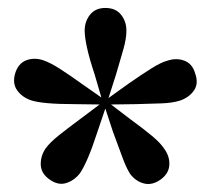

<svg xmlns="http://www.w3.org/2000/svg" viewBox="-20 -857 529 483"><path d="M239 -598 218 -670Q205 -709 199 -736.5Q193 -764 193 -780Q193 -803 206.5 -820Q220 -837 245 -837Q271 -837 284.5 -820Q298 -803 298 -780Q298 -760 290.5 -733.5Q283 -707 272 -670L249 -598ZM244 -594 169 -595Q127 -595 99.5 -597.5Q72 -600 57 -605Q35 -613 23 -630Q11 -647 18 -672Q26 -698 46.5 -705.5Q67 -713 90 -705Q107 -699 130.5 -684Q154 -669 186 -646L246 -604ZM249 -596 225 -525Q212 -485 201 -459.5Q190 -434 181 -421Q167 -403 146.5 -396.5Q126 -390 104 -406Q83 -421 82.5 -443Q82 -465 95 -484Q106 -499 128 -516.5Q150 -534 181 -557L241 -602ZM249 -602 308 -557Q341 -533 362.5 -515Q384 -497 393 -483Q407 -464 406 -442.5Q405 -421 385 -406Q363 -390 342 -395.5Q321 -401 307 -420Q297 -436 287.5 -462.5Q278 -489 264 -526L241 -596ZM244 -604 304 -647Q337 -670 361 -685Q385 -700 400 -704Q423 -712 443.5 -704.5Q464 -697 471 -672Q480 -647 468 -629.5Q456 -612 433 -604Q414 -598 387 -597Q360 -596 321 -595L246 -594Z"/></svg>

Font: Noto Serif JP ExtraLight Black
Style: Regular
Weight: 900
Version: Version 2.003-H1;hotconv 1.1.1;makeotfexe 2.6.0